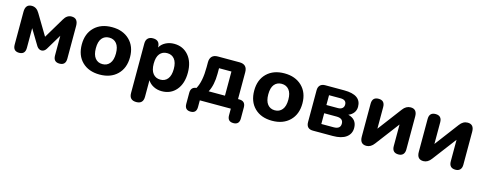

<svg xmlns="http://www.w3.org/2000/svg" viewBox="-29 -1158 5038 2004"><g transform="rotate(15 2490.0 -156.0)"><path d="M66 -62V-416Q66 -499 135 -499Q187 -499 218 -445L351 -223L483 -444Q514 -499 565 -499Q635 -499 635 -416V-62Q635 9 568 9Q502 9 502 -62V-274L401 -106Q381 -75 351 -75Q321 -75 300 -106L198 -275V-62Q198 9 132 9Q66 9 66 -62Z M742 -246Q742 -363 812.5 -432Q883 -501 1002 -501Q1120 -501 1191.5 -432Q1263 -363 1263 -246Q1263 -128 1192 -58.5Q1121 11 1002 11Q883 11 812.5 -58Q742 -127 742 -246ZM1111 -246Q1111 -316 1081.5 -352Q1052 -388 1002 -388Q952 -388 923 -352.5Q894 -317 894 -246Q894 -175 923 -138.5Q952 -102 1002 -102Q1052 -102 1081.5 -138.5Q1111 -175 1111 -246Z M1446 189Q1370 189 1370 112V-423Q1370 -460 1389.5 -479.5Q1409 -499 1444 -499Q1519 -499 1519 -423V-420Q1539 -457 1580.5 -479Q1622 -501 1673 -501Q1769 -501 1828.5 -432Q1888 -363 1888 -246Q1888 -128 1829 -58.5Q1770 11 1673 11Q1624 11 1583.5 -10Q1543 -31 1521 -67V112Q1521 189 1446 189ZM1736 -246Q1736 -316 1707 -352Q1678 -388 1628 -388Q1577 -388 1548 -352.5Q1519 -317 1519 -246Q1519 -175 1548.5 -138.5Q1578 -102 1628 -102Q1678 -102 1707 -138.5Q1736 -175 1736 -246Z M2020 139Q1956 139 1956 72V-47Q1956 -111 2016 -116Q2062 -197 2062 -354V-406Q2062 -447 2083.5 -469Q2105 -491 2146 -491H2380Q2465 -491 2465 -406V-116H2478Q2546 -116 2546 -47V72Q2546 139 2482 139Q2418 139 2418 72V0H2083V72Q2083 139 2020 139ZM2148 -115H2324V-376H2190V-316Q2190 -194 2148 -115Z M2605 -246Q2605 -363 2675.5 -432Q2746 -501 2865 -501Q2983 -501 3054.5 -432Q3126 -363 3126 -246Q3126 -128 3055 -58.5Q2984 11 2865 11Q2746 11 2675.5 -58Q2605 -127 2605 -246ZM2974 -246Q2974 -316 2944.5 -352Q2915 -388 2865 -388Q2815 -388 2786 -352.5Q2757 -317 2757 -246Q2757 -175 2786 -138.5Q2815 -102 2865 -102Q2915 -102 2944.5 -138.5Q2974 -175 2974 -246Z M3520 0H3306Q3233 0 3233 -74V-417Q3233 -452 3252 -471.5Q3271 -491 3306 -491H3512Q3696 -491 3696 -362Q3696 -325 3675.5 -297.5Q3655 -270 3619 -256Q3714 -232 3714 -138Q3714 -74 3664 -37Q3614 0 3520 0ZM3372 -401V-295H3496Q3526 -295 3543 -309.5Q3560 -324 3560 -349Q3560 -401 3496 -401ZM3372 -206V-90H3505Q3578 -90 3578 -148Q3578 -206 3505 -206Z M3884 9Q3814 9 3814 -72V-427Q3814 -499 3882 -499Q3950 -499 3950 -427V-194L4144 -451Q4179 -499 4229 -499Q4298 -499 4298 -419V-63Q4298 -28 4280.5 -9.5Q4263 9 4231 9Q4162 9 4162 -63V-296L3968 -40Q3932 9 3884 9Z M4500 9Q4430 9 4430 -72V-427Q4430 -499 4498 -499Q4566 -499 4566 -427V-194L4760 -451Q4795 -499 4845 -499Q4914 -499 4914 -419V-63Q4914 -28 4896.5 -9.5Q4879 9 4847 9Q4778 9 4778 -63V-296L4584 -40Q4548 9 4500 9Z"/></g></svg>

Font: Nunito ExtraBold
Style: Regular
Weight: 800
Designer: Vernon Adams
Foundry: Vernon Adams
Version: Version 3.602